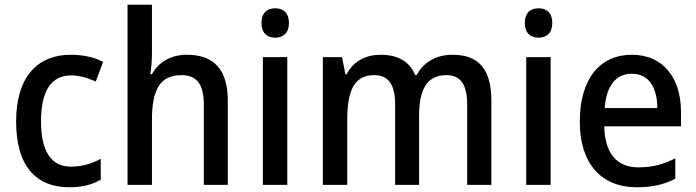

<svg xmlns="http://www.w3.org/2000/svg" viewBox="-20 -780 2938 810"><path d="M273 10C327 10 369 -1 405 -22V-110C368 -90 328 -77 279 -77C196 -77 153 -142 153 -267C153 -396 195 -462 281 -462C314 -462 351 -451 384 -436L415 -519C382 -537 334 -549 279 -549C138 -549 48 -456 48 -267C48 -78 133 10 273 10Z M621 -558V-760H518V0H621V-272C621 -398 652 -463 746 -463C811 -463 840 -423 840 -338V0H941V-355C941 -487 882 -549 768 -549C705 -549 650 -521 621 -467H614C618 -490 621 -524 621 -558Z M1141 -745C1107 -745 1083 -726 1083 -683C1083 -641 1107 -621 1141 -621C1175 -621 1199 -641 1199 -683C1199 -726 1175 -745 1141 -745ZM1192 -539H1089V0H1192Z M1889 -549C1825 -549 1770 -522 1738 -464H1731C1709 -519 1660 -549 1586 -549C1525 -549 1471 -523 1443 -467H1437L1423 -539H1342V0H1445V-273C1445 -393 1471 -463 1559 -463C1619 -463 1647 -423 1647 -339V0H1748V-290C1748 -402 1780 -463 1864 -463C1923 -463 1951 -423 1951 -338V0H2053V-354C2053 -489 1999 -549 1889 -549Z M2252 -745C2218 -745 2194 -726 2194 -683C2194 -641 2218 -621 2252 -621C2286 -621 2310 -641 2310 -683C2310 -726 2286 -745 2252 -745ZM2303 -539H2200V0H2303Z M2646 -549C2510 -549 2426 -447 2426 -266C2426 -92 2515 10 2666 10C2732 10 2780 -1 2829 -26V-112C2777 -86 2732 -74 2673 -74C2582 -74 2532 -133 2529 -247H2853V-307C2853 -452 2777 -549 2646 -549ZM2646 -469C2719 -469 2753 -408 2753 -324H2531C2538 -419 2579 -469 2646 -469Z"/></svg>

Font: Noto Sans SemiCondensed Medium
Style: Regular
Weight: 500
Width: 4
Designer: Monotype Design Team
Foundry: Monotype Imaging Inc.
Version: Version 2.013